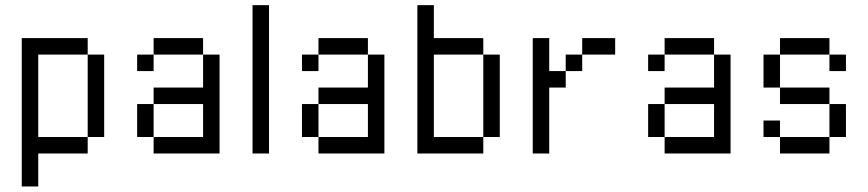

<svg xmlns="http://www.w3.org/2000/svg" viewBox="-20 -582 3290 728"><path d="M312.5 -375H375V-62.5H312.5ZM62.5 -437.5H312.5V-375H125V-62.5H312.5V0H125V125H62.5Z M500 -375H562.5V-312.5H500ZM500 -187.5H562.5V-62.5H500ZM750 -375H812.5V0H562.5V-62.5H750V-187.5H562.5V-250H750ZM562.5 -437.5H750V-375H562.5Z M937.5 -562.5H1000V0H937.5Z M1125 -375H1187.5V-312.5H1125ZM1125 -187.5H1187.5V-62.5H1125ZM1375 -375H1437.5V0H1187.5V-62.5H1375V-187.5H1187.5V-250H1375ZM1187.5 -437.5H1375V-375H1187.5Z M1812.5 -375H1875V-62.5H1812.5ZM1562.5 -562.5H1625V-437.5H1812.5V-375H1625V-62.5H1812.5V0H1562.5Z M2187.5 -437.5H2312.5V-375H2187.5ZM2125 -375H2187.5V-312.5H2125ZM2000 -437.5H2062.5V-312.5H2125V-250H2062.5V0H2000Z M2437.5 -375H2500V-312.5H2437.5ZM2437.5 -187.5H2500V-62.5H2437.5ZM2687.5 -375H2750V0H2500V-62.5H2687.5V-187.5H2500V-250H2687.5ZM2500 -437.5H2687.5V-375H2500Z M2875 -375H2937.5V-250H2875ZM3125 -187.5H3187.5V-62.5H3125ZM2937.5 -62.5H3125V0H2937.5ZM2875 -125H2937.5V-62.5H2875ZM2937.5 -250H3125V-187.5H2937.5ZM3125 -375H3187.5V-312.5H3125ZM2937.5 -437.5H3125V-375H2937.5Z"/></svg>

Font: Pixel Operator
Style: Regular
Weight: 400
Designer: Jayvee Enaguas (HarvettFox96)
Version: 2016.04.25